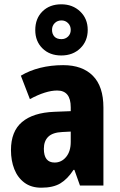

<svg xmlns="http://www.w3.org/2000/svg" viewBox="-20 -863 558 893"><path d="M274 -560Q363 -560 412 -510.5Q461 -461 461 -363V0H352L326 -73H322Q294 -30 260.5 -10Q227 10 172 10Q125 10 93.5 -13.5Q62 -37 46.5 -76.5Q31 -116 31 -165Q31 -252 82.5 -295.5Q134 -339 232 -343L309 -346V-364Q309 -442 246 -442Q193 -442 119 -402L77 -511Q117 -535 167 -547.5Q217 -560 274 -560ZM270 -249Q225 -247 204.5 -227Q184 -207 184 -171Q184 -107 234 -107Q266 -107 287.5 -133Q309 -159 309 -203V-251ZM265 -605Q211 -605 177.5 -638Q144 -671 144 -723Q144 -777 177.5 -810Q211 -843 265 -843Q318 -843 353 -809.5Q388 -776 388 -724Q388 -672 353.5 -638.5Q319 -605 265 -605ZM266 -681Q284 -681 296.5 -693Q309 -705 309 -724Q309 -743 296.5 -755.5Q284 -768 266 -768Q247 -768 234.5 -755.5Q222 -743 222 -724Q222 -705 233 -693Q244 -681 266 -681Z"/></svg>

Font: Noto Sans Devanagari Condensed ExtraBold
Style: Regular
Weight: 800
Width: 3
Designer: Jelle Bosma - Monotype Design Team
Foundry: Monotype Imaging Inc.
Version: Version 2.004; ttfautohint (v1.8.4.7-5d5b)